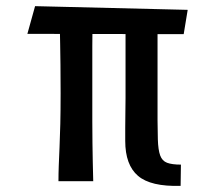

<svg xmlns="http://www.w3.org/2000/svg" viewBox="-20 -589 698 624"><path d="M567 15Q470 18 428.5 -17.5Q387 -53 387 -131Q387 -148 387 -173Q387 -198 387.5 -224Q388 -250 388 -270.5Q388 -291 388 -299V-538L492 -544V-300Q492 -277 492 -251.5Q492 -226 492 -197.5Q492 -169 493 -136Q494 -102 500.5 -84Q507 -66 523 -60Q539 -54 568 -54ZM170 0Q170 -25 171 -51.5Q172 -78 173.5 -111Q175 -144 176 -186.5Q177 -229 177 -286Q177 -340 176.5 -379Q176 -418 175.5 -446.5Q175 -475 174.5 -498.5Q174 -522 174 -547L282 -550Q281 -519 280.5 -493.5Q280 -468 280 -440Q280 -412 280 -375.5Q280 -339 280 -285Q280 -233 280 -194Q280 -155 280.5 -123.5Q281 -92 281.5 -63Q282 -34 283 0ZM577 -478 69 -479 94 -569 590 -557Z"/></svg>

Font: Truculenta ExtraBold
Style: Regular
Weight: 800
Version: Version 1.002